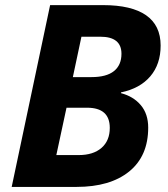

<svg xmlns="http://www.w3.org/2000/svg" viewBox="-20 -734 660 754"><path d="M201.2 -125 241.2 -311H321.8C381.3 -311 411.1 -284.7 411.1 -231.9C411.1 -198.4 400.3 -172.2 378.7 -153.3C357 -134.4 327.1 -125 289.1 -125ZM266.1 -431.2 299.8 -589.8H374C429.4 -589.8 457 -567.5 457 -522.9C457 -493.3 447.2 -470.6 427.5 -454.8C407.8 -439 378.3 -431.2 338.9 -431.2ZM384.8 -713.9H176.8L25.9 0H280.8C368.7 0 437.5 -20.2 487.3 -60.5C537.1 -100.9 562 -158.4 562 -232.9C562 -268.7 552.3 -298.1 533 -321C513.6 -344 487.6 -359.7 455.1 -368.2V-371.1C504.9 -381.5 543.3 -402.6 570.3 -434.3C597.3 -466.1 610.8 -506.3 610.8 -555.2C610.8 -607.9 591.8 -647.5 553.7 -674.1C515.6 -700.6 459.3 -713.9 384.8 -713.9Z"/></svg>

Font: OpenSans
Style: Bold Italic
Weight: 700
Italic angle: -12°
Foundry: Ascender Corporation
Version: Version 1.10; ttfautohint (v1.2) -l 8 -r 50 -G 200 -x 14 -D 